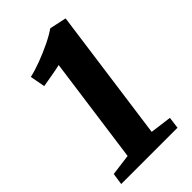

<svg xmlns="http://www.w3.org/2000/svg" viewBox="-230 -827 902 902"><g transform="rotate(-45 221.0 -376.5)"><path d="M20.5 -58 126.5 -72 199.5 -603Q171 -596.5 142 -591.5Q113 -586.5 81.5 -581L67.5 -656Q101.5 -663.5 144.2 -679.5Q187 -695.5 227.2 -715Q267.5 -734.5 293.5 -753L377.5 -735L286.5 -72L393.5 -58L386 0H12Z"/></g></svg>

Font: Merriweather Black
Style: Italic
Weight: 900
Italic angle: -7.8°
Designer: Eben Sorkin
Foundry: Eben Sorkin
Version: Version 2.200;gftools[0.9.31]